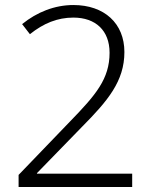

<svg xmlns="http://www.w3.org/2000/svg" viewBox="-20 -744 611 764"><path d="M506 0V-53H127V-55L306 -239C409 -343 475 -421 475 -537C475 -651 395 -724 272 -724C198 -724 127 -696 68 -648L99 -608C153 -651 208 -674 272 -674C360 -674 416 -623 416 -534C416 -430 361 -366 259 -261L54 -48V0Z"/></svg>

Font: Noto Sans Khmer UI Light
Style: Regular
Weight: 300
Designer: Danh Hong and the Monotype Design Team
Foundry: Monotype Imaging Inc.
Version: Version 2.002